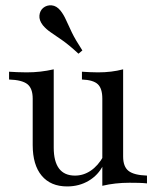

<svg xmlns="http://www.w3.org/2000/svg" viewBox="-20 -682 588 714"><path d="M229.8 11.3Q168.5 11.3 135.1 -28.6Q101.6 -68.5 101.6 -142.7V-315.3Q101.6 -353.2 81.9 -369Q62.1 -384.7 13.7 -386.3V-415.3Q26.6 -414.5 44 -413.7Q61.3 -412.9 79 -412.9Q105.6 -412.9 130.2 -415.7Q154.8 -418.5 179.8 -424.2V-133.1Q179.8 -81.5 199.6 -55.2Q219.4 -29 258.9 -29Q290.3 -29 317.3 -47.2Q344.4 -65.3 364.5 -100.8L363.7 -67.7Q345.2 -30.6 309.7 -9.7Q274.2 11.3 229.8 11.3ZM360.5 8.9V-315.3Q360.5 -353.2 343.5 -369Q326.6 -384.7 284.7 -386.3V-415.3Q297.6 -414.5 313.3 -413.7Q329 -412.9 344.4 -412.9Q370.2 -412.9 393.1 -415.7Q416.1 -418.5 437.9 -424.2V-100Q437.9 -62.1 458.1 -46.4Q478.2 -30.6 526.6 -29V0Q512.9 -1.6 495.6 -2Q478.2 -2.4 461.3 -2.4Q434.7 -2.4 409.7 0.4Q384.7 3.2 360.5 8.9ZM271.8 -482.3Q237.1 -514.5 212.1 -531.9Q187.1 -549.2 169.4 -561.3Q151.6 -573.4 139.5 -587.9Q125 -606.5 126.6 -624.2Q128.2 -641.9 140.3 -652.4Q154 -663.7 172.2 -662.1Q190.3 -660.5 204.8 -642.7Q216.9 -627.4 225.4 -608.1Q233.9 -588.7 247.2 -561.3Q260.5 -533.9 286.3 -494.4Z"/></svg>

Font: Playfair
Style: Regular
Weight: 400
Designer: Claus Eggers Sørensen
Foundry: Claus Eggers Sørensen
Version: Version 2.001;gftools[0.9.30]